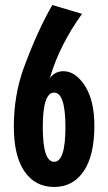

<svg xmlns="http://www.w3.org/2000/svg" viewBox="-20 -733 430 763"><path d="M35 -230Q35 -354 74 -462Q130 -614 188 -713L306 -678Q215 -551 178 -422Q198 -450 232 -450Q280 -450 317.5 -392Q355 -334 355 -233Q355 -115 312.5 -52.5Q270 10 195 10Q120 10 77.5 -51.5Q35 -113 35 -230ZM240 -228Q240 -365 195 -365Q150 -365 150 -228Q150 -90 195 -90Q240 -90 240 -228Z"/></svg>

Font: Gully ECD Medium
Style: Regular
Weight: 500
Width: 2
Designer: jaikishan Patel
Foundry: MagicType
Version: Version 1.000;Glyphs 3.2 (3242)